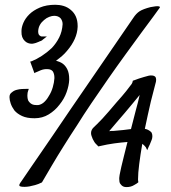

<svg xmlns="http://www.w3.org/2000/svg" viewBox="-20 -761 710 798"><path d="M123 -269.5Q91.8 -269.5 71.8 -278.8Q51.8 -288.1 40 -301.8Q29.3 -316.4 24.4 -331.1Q19.5 -345.7 19.5 -356.4V-358.4Q19.5 -371.1 30.3 -377.9Q38.1 -384.8 49.8 -387.7Q60.5 -390.6 71.3 -391.1Q82 -391.6 89.8 -391.6H99.6L96.7 -382.8Q95.7 -380.9 94.7 -375.5Q93.8 -370.1 93.8 -364.3Q93.8 -357.4 95.2 -349.6Q96.7 -341.8 101.6 -336.9Q106.4 -331.1 113.3 -327.6Q120.1 -324.2 132.8 -324.2Q145.5 -323.2 159.2 -333Q172.9 -343.8 182.6 -361.3Q193.4 -377.9 199.2 -397.9Q205.1 -418 206.1 -435.5V-438.5Q206.1 -454.1 199.2 -464.8Q191.4 -473.6 177.7 -473.6Q163.1 -474.6 148.9 -468.8Q134.8 -462.9 130.9 -460.9H129.9L123 -457L105.5 -504.9L112.3 -506.8Q131.8 -514.6 153.8 -528.8Q175.8 -543 195.3 -561.5Q213.9 -581.1 226.1 -605.5Q238.3 -629.9 240.2 -660.2V-661.1Q240.2 -674.8 231.4 -685.5Q221.7 -695.3 205.1 -695.3Q196.3 -695.3 184.6 -690.9Q172.9 -686.5 163.1 -677.7Q152.3 -668.9 146 -657.7Q139.6 -646.5 138.7 -631.8V-629.9Q138.7 -616.2 146.5 -612.3Q149.4 -609.4 153.3 -609.4H156.2H153.3H174.8L157.2 -595.7Q156.2 -593.8 153.3 -592.8Q151.4 -590.8 148.4 -590.3Q145.5 -589.8 142.6 -587.9Q136.7 -585 128.9 -582.5Q121.1 -580.1 113.3 -579.1Q94.7 -579.1 83 -590.8Q68.4 -604.5 69.3 -629.9V-632.8Q69.3 -647.5 77.1 -666Q85 -684.6 101.6 -701.2Q118.2 -717.8 145.5 -729.5Q172.9 -741.2 210 -741.2Q227.5 -741.2 244.1 -736.3Q260.7 -731.4 274.4 -719.7Q302.7 -696.3 302.7 -653.3V-649.4Q300.8 -598.6 257.8 -548.8Q249 -538.1 237.8 -528.3Q226.6 -518.6 212.9 -508.8Q219.7 -506.8 227.1 -503.9Q234.4 -501 241.2 -496.1Q252.9 -487.3 260.3 -471.7Q267.6 -456.1 267.6 -432.6V-428.7Q266.6 -405.3 256.8 -377.9Q247.1 -350.6 227.5 -326.2Q209 -301.8 182.6 -285.6Q156.2 -269.5 124 -269.5ZM620.1 -445.3Q627 -442.4 627.9 -436.5Q628.9 -433.6 628.9 -428.7Q628.9 -421.9 626 -413.1Q624 -404.3 618.7 -384.8Q613.3 -365.2 606.9 -338.9Q600.6 -312.5 594.2 -282.7Q587.9 -252.9 582 -225.6Q584 -224.6 585.9 -224.6Q587.9 -224.6 589.8 -223.6Q600.6 -219.7 609.4 -210.9Q613.3 -204.1 613.3 -195.3Q613.3 -186.5 610.4 -179.7Q608.4 -174.8 606.4 -169.9Q604.5 -165 602.5 -160.2L597.7 -150.4L591.8 -136.7L585.9 -149.4H585V-150.4L583 -152.3Q581.1 -155.3 575.2 -160.2Q574.2 -161.1 573.2 -161.6Q572.3 -162.1 571.3 -163.1Q563.5 -117.2 558.6 -79.1Q553.7 -41 553.7 -15.6Q553.7 -9.8 554.7 -6.8V-2.9L551.8 -1Q549.8 0 547.9 2Q545.9 3.9 538.1 7.8Q524.4 16.6 505.9 16.6H504.9Q490.2 16.6 482.4 5.9Q477.5 1 476.6 -4.9Q475.6 -10.7 475.6 -16.6V-21.5Q476.6 -33.2 479.5 -45.4Q482.4 -57.6 484.4 -68.4Q489.3 -87.9 495.6 -114.3Q502 -140.6 509.8 -170.9Q483.4 -168.9 454.6 -165Q425.8 -161.1 392.6 -153.3L389.6 -152.3L386.7 -154.3Q386.7 -155.3 379.4 -162.1Q372.1 -168.9 365.2 -183.6Q362.3 -190.4 360.4 -196.3Q358.4 -202.1 358.4 -208Q358.4 -221.7 370.1 -232.4Q378.9 -240.2 405.3 -267.6Q418 -281.2 432.6 -298.3Q447.3 -315.4 463.9 -335Q489.3 -363.3 504.4 -382.3Q519.5 -401.4 527.3 -412.1Q531.2 -418.9 531.2 -421.9L532.2 -425.8L536.1 -426.8Q546.9 -430.7 557.6 -434.6Q567.4 -437.5 578.1 -440.9Q588.9 -444.3 597.7 -446.3Q600.6 -447.3 604 -447.3Q607.4 -447.3 609.4 -447.3Q617.2 -447.3 620.1 -445.3ZM543 -296.9Q548.8 -318.4 553.2 -335.4Q557.6 -352.5 560.5 -366.2Q546.9 -349.6 530.3 -329.6Q513.7 -309.6 498 -291Q481.4 -271.5 464.8 -252.4Q448.2 -233.4 434.6 -216.8Q434.6 -216.8 433.6 -215.8Q438.5 -216.8 442.4 -216.8Q446.3 -216.8 451.2 -216.8Q475.6 -218.8 493.2 -220.7Q510.7 -222.7 524.4 -224.6Q529.3 -244.1 534.2 -262.7Q539.1 -281.2 543 -296.9ZM605.5 -731.4Q629.9 -736.3 638.7 -734.9Q647.5 -733.4 643.6 -728.5Q638.7 -720.7 618.2 -693.4Q597.7 -666 567.9 -625.5Q538.1 -585 502 -535.2Q465.8 -485.4 429.7 -433.6Q393.6 -381.8 359.9 -332Q326.2 -282.2 300.8 -241.2Q270.5 -195.3 243.2 -151.4Q219.7 -114.3 195.3 -72.8Q170.9 -31.2 154.3 -2.9Q138.7 4.9 125.5 8.3Q112.3 11.7 102.5 13.7Q91.8 15.6 82 15.6Q62.5 15.6 60.5 10.7Q58.6 5.9 68.4 -6.8Q76.2 -18.6 110.4 -68.4Q125 -89.8 147 -121.6Q168.9 -153.3 200.2 -199.2Q231.4 -245.1 272.9 -306.2Q314.5 -367.2 369.1 -446.3L533.2 -685.5Q545.9 -705.1 560.5 -714.4Q575.2 -723.6 605.5 -731.4Z"/></svg>

Font: Satisfy
Style: Regular
Weight: 400
Designer: Font Diner, Inc
Foundry: Font Diner, Inc
Version: Version 1.000